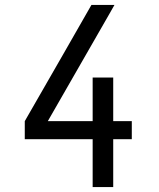

<svg xmlns="http://www.w3.org/2000/svg" viewBox="-20 -755 640 775"><path d="M354 0V-193H80V-266L234 -534L349 -735H442L421 -698L173 -266H354V-442H437V-266H512V-193H437V0Z"/></svg>

Font: Nova
Style: Regular
Weight: 400
Monospace: yes
Designer: Belleve Invis
Foundry: Belleve Invis
Version: Version 24.1.4; ttfautohint (v1.8.4)